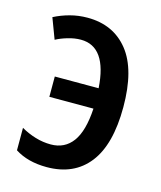

<svg xmlns="http://www.w3.org/2000/svg" viewBox="-90 -617 582 694"><g transform="rotate(15 201.0 -270.0)"><path d="M149 10Q78 10 30 -21V-105Q56 -90 84.5 -81.5Q113 -73 142 -73Q194 -73 223.5 -113Q253 -153 258 -238H93V-314H257Q247 -467 150 -467Q127 -467 101.5 -459.5Q76 -452 58 -442L29 -519Q56 -533 87.5 -541.5Q119 -550 153 -550Q250 -550 305.5 -480.5Q361 -411 361 -271Q361 -131 306 -60.5Q251 10 149 10Z"/></g></svg>

Font: Avrile Sans Condensed Medium
Style: Regular
Weight: 500
Width: 3
Designer: Monotype Design Team
Foundry: Monotype Imaging Inc.
Version: Version 2.001;September 10, 2019;FontCreator 11.5.0.2425 64-